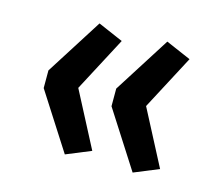

<svg xmlns="http://www.w3.org/2000/svg" viewBox="-66 -543 615 547"><g transform="rotate(15 241.5 -270.0)"><path d="M166 -77 59 -244V-296L165 -463L239 -431L154 -270L239 -107ZM366 -77 259 -244V-296L365 -463L439 -431L354 -270L439 -107Z"/></g></svg>

Font: Nunito Sans 8pt SemiBold
Style: Regular
Weight: 600
Version: Version 3.101;gftools[0.9.27]